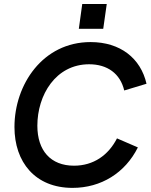

<svg xmlns="http://www.w3.org/2000/svg" viewBox="-20 -921 750 956"><path d="M341 14.5C483.5 14.5 603 -60 666.5 -187L562.5 -232C519.5 -148 445.5 -96 348.5 -96C232 -96 166 -171.5 166 -295C166 -447.5 257 -601 424 -601C514.5 -601 579 -554.5 598.5 -470.5L709.5 -504C680.5 -631 579 -711.5 431 -711.5C193 -711.5 52 -500 52 -288.5C52 -114 155 14.5 341 14.5ZM372.5 -777.5H494L511.5 -901H389.5Z"/></svg>

Font: HK Grotesk SemiBold
Style: Italic
Weight: 600
Italic angle: -16°
Designer: Alfredo Marco Pradil
Foundry: Hanken Design Co.
Version: Version 3.001;FEAKit 1.0